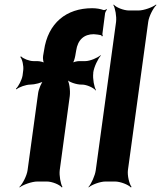

<svg xmlns="http://www.w3.org/2000/svg" viewBox="-20 -796 706 842"><path d="M391 -646C403 -645 413 -644 422 -642C425 -642 426 -638 427 -636L431 -639C430 -641 429 -644 429 -647L441 -739C442 -743 446 -751 449 -753L448 -756C445 -754 438 -751 434 -752C420 -757 403 -760 384 -760C271 -760 190 -695 173 -574L169 -551C167 -540 170 -521 175 -515L178 -518C173 -524 154 -528 143 -528H127C108 -528 81 -539 72 -549L69 -546C78 -536 84 -507 82 -489L79 -465C76 -446 61 -417 50 -407L52 -404C63 -414 94 -425 113 -425C131 -425 165 -433 176 -443L173 -446C162 -436 149 -404 147 -386L101 -50C98 -26 79 11 65 24L66 26C81 14 120 0 144 0H185C209 0 242 14 251 26L254 24C246 11 239 -26 242 -50L286 -375C289 -399 284 -439 273 -451L271 -449C281 -436 316 -425 336 -425H340C360 -425 391 -411 400 -399L401 -401C393 -414 386 -451 389 -475V-478C392 -502 410 -539 422 -552L421 -554C408 -542 374 -528 354 -528H327C318 -528 300 -524 293 -518L296 -515C303 -521 308 -540 310 -551L314 -574C321 -622 349 -646 391 -646ZM541 -50 630 -700C633 -724 652 -761 666 -774L664 -776C649 -764 611 -750 587 -750H546C522 -750 488 -764 479 -776L477 -774C485 -761 492 -724 489 -700L400 -50C397 -26 380 11 368 24L369 26C382 14 419 0 443 0H484C508 0 543 14 554 26L557 24C547 11 538 -26 541 -50Z"/></svg>

Font: Asimov
Style: EdgeNarIt
Weight: 500
Designer: Google
Version: Version 2.000980: 2014